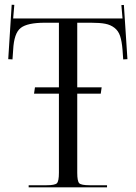

<svg xmlns="http://www.w3.org/2000/svg" viewBox="-20 -798 578 818"><path d="M413.1 -425.8 409.2 -398.9H309.1V-62Q309.1 -25.9 317.6 -17.3Q326.2 -8.8 361.8 -8.8H436V0H102.1V-8.8H178.2Q213.9 -8.8 222.4 -17.3Q231 -25.9 231 -62V-398.9H125L128.9 -425.8H231V-701.2H170.9Q96.2 -701.2 67.9 -678.7Q39.6 -656.2 36.1 -585.9L33.2 -544.9L15.1 -545.9L29.8 -777.8L41 -777.3L36.1 -719.2H502L497.1 -776.4L507.8 -776.9L522.9 -545.9L504.9 -544.9L502 -585.9Q499 -622.6 491.7 -644.5Q484.4 -666.5 467.8 -679.4Q451.2 -692.4 428.2 -696.8Q405.3 -701.2 367.2 -701.2H309.1V-425.8Z"/></svg>

Font: FoglihtenNo07calt
Style: Regular
Weight: 500
Designer: gluk (gluksza@wp.pl)
Foundry: gluk (gluksza@wp.pl)
Version: Version 0.844